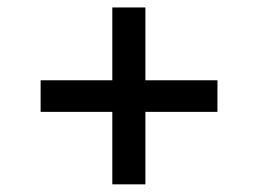

<svg xmlns="http://www.w3.org/2000/svg" viewBox="-20 -598 685 510"><path d="M366.2 -300.8Q366.2 -252.9 366.2 -108.4Q343.8 -108.4 278.3 -108.4Q278.3 -156.2 278.3 -300.8Q230.5 -300.8 87.9 -300.8Q87.9 -322.3 87.9 -384.8Q135.7 -384.8 278.3 -384.8Q278.3 -433.6 278.3 -578.1Q299.8 -578.1 366.2 -578.1Q366.2 -529.3 366.2 -384.8Q414.1 -384.8 557.6 -384.8Q557.6 -364.3 557.6 -300.8Q509.8 -300.8 366.2 -300.8Z"/></svg>

Font: Overpass
Style: Regular
Weight: 400
Designer: Delve Withrington, Thomas Jockin
Version: Version 3.000;DELV;Overpass; ttfautohint (v1.5)